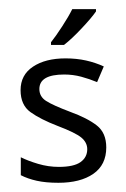

<svg xmlns="http://www.w3.org/2000/svg" viewBox="-20 -394 274 419"><path d="M211.9 -72.3Q211.9 -34.2 183.6 -14.6Q155.3 4.9 107.4 4.9Q80.1 4.9 60.3 0.5Q40.5 -3.9 25.4 -11.7V-50.8Q41 -43 63.2 -36.4Q85.4 -29.8 108.4 -29.8Q141.1 -29.8 155.8 -40.3Q170.4 -50.8 170.4 -68.4Q170.4 -83 157.5 -93.8Q144.5 -104.5 106 -119.1Q67.9 -133.8 46.4 -149.4Q24.9 -165 24.9 -197.3Q24.9 -230.5 52 -248.5Q79.1 -266.6 123 -266.6Q147 -266.6 167.7 -262Q188.5 -257.3 206.5 -249L191.9 -214.8Q175.3 -221.7 157.2 -226.6Q139.2 -231.4 120.1 -231.4Q65.9 -231.4 65.9 -199.7Q65.9 -183.1 80.8 -173.6Q95.7 -164.1 133.3 -149.9Q170.9 -136.2 191.4 -120.1Q211.9 -104 211.9 -72.3ZM189.5 -369.1Q180.2 -355.5 158.4 -332.3Q136.7 -309.1 119.6 -295.9H91.3V-301.8Q102.1 -315.4 115.7 -336.4Q129.4 -357.4 137.7 -374H189.5Z"/></svg>

Font: NotoSansOldHungarianUI
Style: Regular
Weight: 400
Designer: Monotype Design Team
Foundry: Monotype Imaging Inc.
Version: Version 1001.000; ttfautohint (v1.8.4.7-5d5b)